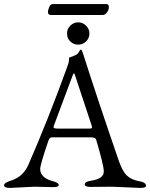

<svg xmlns="http://www.w3.org/2000/svg" viewBox="-22 -920 739 945"><path d="M501 -899.9Q513.2 -900.4 513.7 -886.7Q514.6 -873 504.9 -859.4Q495.1 -845.7 482.9 -846.2H228Q223.1 -846.2 218.3 -849.6Q213.9 -853 213.9 -861.3Q213.9 -869.6 220.2 -884.8Q225.6 -899.9 237.8 -899.9ZM241.2 -293.9Q241.2 -287.1 262.2 -287.1H417Q431.2 -287.1 431.2 -292Q431.2 -293.9 429.2 -301.8L350.1 -541Q344.7 -559.1 341.8 -559.1Q338.9 -559.1 333 -542L243.2 -301.8Q241.2 -295.9 241.2 -293.9ZM30.8 -30.8Q90.8 -48.8 117.2 -107.9Q213.4 -328.1 304.2 -578.1Q317.4 -611.3 317.4 -624Q317.4 -636.7 317.9 -636.2Q354 -648.4 359.9 -655.3Q366.2 -662.1 369.1 -668.9Q372.1 -675.8 376 -675.8Q379.9 -675.8 384.8 -662.1Q459 -429.2 563 -127.9Q582 -73.2 605 -53.7Q627.9 -34.2 662.6 -28.3Q697.3 -22.5 696.8 -4.9Q696.8 4.9 668 4.9L528.8 -1L423.8 0Q395 0 395 -13.2Q395 -26.4 428.2 -30.8Q489.3 -40.5 488.8 -76.2Q488.8 -106 451.2 -232.9Q448.2 -244.1 423.8 -244.1H232.9Q221.7 -244.1 215.8 -226.1Q175.8 -109.9 175.8 -87.9Q175.8 -65.9 192.4 -50.8Q209 -35.6 237.8 -28.3Q266.6 -21 267.1 -9.8Q267.1 1.5 237.8 1L147 -1L26.9 4.9Q-2 4.9 -2 -7.8Q-2 -20.5 30.8 -30.8ZM401.4 -715.8Q384.8 -700.2 362.8 -700.2Q340.8 -700.2 324.2 -715.8Q307.6 -731.4 308.1 -754.9Q307.6 -777.8 324.2 -793.9Q340.8 -810.1 362.8 -810.1Q384.8 -810.1 401.4 -793.9Q418 -777.8 418 -754.9Q418 -731.9 401.4 -715.8Z"/></svg>

Font: EBGaramond
Style: Regular
Weight: 400
Version: Version 000.012g